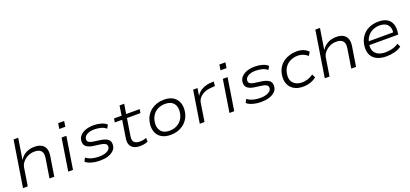

<svg xmlns="http://www.w3.org/2000/svg" viewBox="33 -1731 5908 2764"><g transform="rotate(-20 2986.5 -348.5)"><path d="M69 0 181 -705H252L201 -385H203Q239 -444 296.5 -473.5Q354 -503 423 -503Q490 -503 531.5 -479.5Q573 -456 589.5 -411Q606 -366 596 -301L548 0H475L522 -295Q529 -341 519.5 -372.5Q510 -404 481 -421Q452 -438 401 -438Q347 -438 300.5 -415Q254 -392 223 -355Q192 -318 185 -274L142 0Z M851 -621 864 -705H956L943 -621ZM762 0 840 -494H913L835 0Z M1250 8Q1180 8 1120 -9Q1060 -26 1030 -55L1058 -108Q1081 -88 1113 -75.5Q1145 -63 1181.5 -57Q1218 -51 1255 -51Q1326 -51 1372.5 -73Q1419 -95 1426 -131Q1432 -163 1412.5 -181.5Q1393 -200 1337 -209L1221 -225Q1145 -237 1113 -271.5Q1081 -306 1093 -372Q1102 -410 1133 -439.5Q1164 -469 1214.5 -486Q1265 -503 1331 -503Q1371 -503 1410.5 -495.5Q1450 -488 1482 -474.5Q1514 -461 1530 -440L1500 -389Q1470 -418 1421.5 -430.5Q1373 -443 1323 -443Q1254 -443 1212 -420Q1170 -397 1163 -362Q1156 -329 1175 -310.5Q1194 -292 1245 -284L1358 -268Q1440 -255 1474 -221Q1508 -187 1495 -121Q1487 -83 1454 -53.5Q1421 -24 1369 -8Q1317 8 1250 8Z M1861 8Q1804 8 1765.5 -12.5Q1727 -33 1711.5 -72Q1696 -111 1705 -168L1747 -436H1634L1643 -494H1759L1782 -643H1853L1829 -494H2036L2027 -436H1820L1779 -176Q1768 -111 1794.5 -82.5Q1821 -54 1881 -54Q1907 -54 1931.5 -58.5Q1956 -63 1981 -73L1983 -16Q1959 -3 1926.5 2.5Q1894 8 1861 8Z M2332 8Q2245 8 2189.5 -27.5Q2134 -63 2112.5 -127Q2091 -191 2108 -274Q2120 -328 2147 -370.5Q2174 -413 2214 -442.5Q2254 -472 2303.5 -487.5Q2353 -503 2409 -503Q2496 -503 2551 -467Q2606 -431 2627.5 -368Q2649 -305 2633 -222Q2621 -167 2593.5 -124.5Q2566 -82 2526.5 -52.5Q2487 -23 2438 -7.5Q2389 8 2332 8ZM2335 -54Q2393 -54 2439.5 -75.5Q2486 -97 2518 -137.5Q2550 -178 2561 -235Q2580 -326 2538.5 -383Q2497 -440 2404 -440Q2348 -440 2301 -419Q2254 -398 2222.5 -358Q2191 -318 2179 -261Q2161 -169 2202 -111.5Q2243 -54 2335 -54Z M2777 0 2855 -494H2922L2905 -383H2907Q2940 -439 3000 -468.5Q3060 -498 3130 -501L3174 -503L3168 -436L3096 -430Q3043 -426 3000 -406Q2957 -386 2929 -353.5Q2901 -321 2894 -282L2850 0Z M3321 -621 3334 -705H3426L3413 -621ZM3232 0 3310 -494H3383L3305 0Z M3720 8Q3650 8 3590 -9Q3530 -26 3500 -55L3528 -108Q3551 -88 3583 -75.5Q3615 -63 3651.5 -57Q3688 -51 3725 -51Q3796 -51 3842.5 -73Q3889 -95 3896 -131Q3902 -163 3882.5 -181.5Q3863 -200 3807 -209L3691 -225Q3615 -237 3583 -271.5Q3551 -306 3563 -372Q3572 -410 3603 -439.5Q3634 -469 3684.5 -486Q3735 -503 3801 -503Q3841 -503 3880.5 -495.5Q3920 -488 3952 -474.5Q3984 -461 4000 -440L3970 -389Q3940 -418 3891.5 -430.5Q3843 -443 3793 -443Q3724 -443 3682 -420Q3640 -397 3633 -362Q3626 -329 3645 -310.5Q3664 -292 3715 -284L3828 -268Q3910 -255 3944 -221Q3978 -187 3965 -121Q3957 -83 3924 -53.5Q3891 -24 3839 -8Q3787 8 3720 8Z M4362 8Q4277 8 4220 -26.5Q4163 -61 4139.5 -124Q4116 -187 4132 -272Q4144 -330 4173 -373.5Q4202 -417 4244 -445.5Q4286 -474 4336.5 -488.5Q4387 -503 4442 -503Q4499 -503 4545 -484.5Q4591 -466 4619 -433L4586 -380Q4557 -408 4518 -423.5Q4479 -439 4439 -439Q4396 -439 4358 -428Q4320 -417 4288.5 -394.5Q4257 -372 4235 -338Q4213 -304 4204 -257Q4185 -162 4232 -108.5Q4279 -55 4370 -55Q4414 -55 4459 -70.5Q4504 -86 4540 -113L4566 -60Q4540 -39 4507.5 -23.5Q4475 -8 4438.5 0Q4402 8 4362 8Z M4692 0 4804 -705H4875L4824 -385H4826Q4862 -444 4919.5 -473.5Q4977 -503 5046 -503Q5113 -503 5154.5 -479.5Q5196 -456 5212.5 -411Q5229 -366 5219 -301L5171 0H5098L5145 -295Q5152 -341 5142.5 -372.5Q5133 -404 5104 -421Q5075 -438 5024 -438Q4970 -438 4923.5 -415Q4877 -392 4846 -355Q4815 -318 4808 -274L4765 0Z M5639 8Q5545 8 5484 -25Q5423 -58 5399 -121Q5375 -184 5392 -272Q5407 -343 5448.5 -395Q5490 -447 5553.5 -475Q5617 -503 5696 -503Q5775 -503 5825 -473.5Q5875 -444 5895.5 -388.5Q5916 -333 5904 -252L5901 -229H5437L5446 -284H5868L5841 -261Q5851 -323 5835.5 -363.5Q5820 -404 5783.5 -424.5Q5747 -445 5691 -445Q5635 -445 5586.5 -422.5Q5538 -400 5506 -358.5Q5474 -317 5463 -258L5461 -247Q5450 -184 5469 -140.5Q5488 -97 5533 -74.5Q5578 -52 5645 -52Q5694 -52 5745.5 -64.5Q5797 -77 5845 -109L5869 -57Q5824 -23 5762 -7.5Q5700 8 5639 8Z"/></g></svg>

Font: Nunito Sans 7pt SemiExpanded Light
Style: Italic
Weight: 300
Width: 6
Italic angle: -9°
Designer: Vernon Adams
Foundry: Vernon Adams
Version: Version 3.101;gftools[0.9.27]